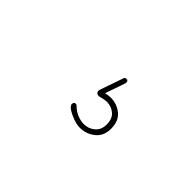

<svg xmlns="http://www.w3.org/2000/svg" viewBox="-22 -188 568 568"><g transform="rotate(45 261.5 96.0)"><path d="M282 2Q283 -4 290 -4Q295 -4 296.5 0Q298 4 297 7L275 71Q286 68 296 68Q322 68 342 84Q362 100 362 133Q362 163 341.5 179.5Q321 196 294 196Q282 196 266.5 190.5Q251 185 239.5 177.5Q228 170 228 163Q228 154 236 154Q239 154 242 157Q254 169 268 174.5Q282 180 295 180Q315 180 329.5 167.5Q344 155 344 133Q344 109 330 97Q316 85 297 85Q292 85 287 86Q282 87 277 88Q265 92 260 88Q253 83 258 71Z"/></g></svg>

Font: Libertine Sup Thin
Style: Regular
Weight: 100
Designer: Bastien Sozeau
Foundry: NBR — Bastien Sozeau
Version: Version 2.003; ttfautohint (v1.8.4.7-5d5b);gftools[0.9.33]